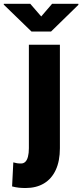

<svg xmlns="http://www.w3.org/2000/svg" viewBox="-86 -760 426 994"><path d="M63.5 -528.3H224.1V7.3Q224.1 73.7 202.6 119.9Q181.2 166 141.4 189.7Q101.6 213.4 46.4 213.4Q28.3 213.4 11.7 211.7Q-4.9 210 -23.4 205.1L-17.1 80.6Q-5.4 83.5 1.7 85Q8.8 86.4 23.4 86.4Q36.1 86.4 45.2 77.6Q54.2 68.8 58.8 51Q63.5 33.2 63.5 7.3ZM70.8 -740.2 127.4 -674.8 183.6 -740.2H319.8V-734.9L178.2 -596.7H77.1L-66.4 -735.8V-740.2Z"/></svg>

Font: Roboto Condensed Black
Style: Regular
Weight: 900
Designer: Christian Robertson
Foundry: Google
Version: Version 3.008; 2023